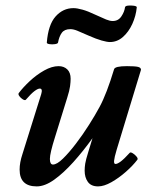

<svg xmlns="http://www.w3.org/2000/svg" viewBox="-20 -652 523 685"><path d="M111 13Q50 13 50 -47Q50 -72 60 -102L127 -316Q133 -336 122 -336Q115 -336 103 -327Q91 -318 72 -296Q69 -293 61.5 -297.5Q54 -302 49 -309Q44 -316 47 -320Q62 -340 86 -362.5Q110 -385 137.5 -400.5Q165 -416 189 -416Q208 -416 220 -404.5Q232 -393 232 -371Q232 -360 230 -344.5Q228 -329 220 -304L176 -162Q158 -105 158 -85Q158 -65 169 -65Q183 -65 204.5 -86Q226 -107 250.5 -139Q275 -171 297.5 -206.5Q320 -242 335 -270Q348 -294 361 -328Q374 -362 387 -405Q390 -416 433 -416Q461 -416 472 -413.5Q483 -411 483 -403L396 -117Q388 -90 387 -78.5Q386 -67 392 -67Q399 -67 411 -76Q423 -85 443 -107Q446 -110 454 -105Q462 -100 467.5 -93Q473 -86 470 -82Q454 -61 429 -39Q404 -17 377.5 -2Q351 13 330 13Q305 13 293.5 -3Q282 -19 282 -43Q282 -55 284 -68Q286 -81 295 -110L310 -159Q277 -113 242 -74Q207 -35 173.5 -11Q140 13 111 13ZM187 -500Q186 -496 176 -494.5Q166 -493 156.5 -494.5Q147 -496 147 -500Q152 -564 178.5 -593.5Q205 -623 242 -623Q255 -623 274.5 -617.5Q294 -612 319 -600Q345 -588 358.5 -582.5Q372 -577 382 -577Q402 -577 413 -593.5Q424 -610 426 -626Q427 -631 437 -632Q447 -633 457.5 -631.5Q468 -630 468 -626Q465 -595 452 -566.5Q439 -538 418.5 -520Q398 -502 372 -502Q362 -502 342.5 -507.5Q323 -513 296 -525Q269 -537 255.5 -542.5Q242 -548 231 -548Q210 -548 200.5 -535Q191 -522 187 -500Z"/></svg>

Font: Junicode
Style: Bold Italic
Weight: 700
Italic angle: -11°
Designer: Peter S. Baker
Version: Version 2.100; ttfautohint (v1.8.4)